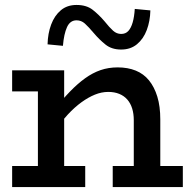

<svg xmlns="http://www.w3.org/2000/svg" viewBox="-20 -755 769 775"><path d="M520 0V-270Q520 -296 513.5 -317Q507 -338 494 -353Q481 -368 461.5 -376Q442 -384 417 -384Q390 -384 363 -373Q336 -362 308.5 -342Q281 -322 254 -293Q227 -264 200 -228V-313Q232 -354 262.5 -385.5Q293 -417 323.5 -439Q354 -461 386 -472Q418 -483 455 -483Q496 -483 528 -470Q560 -457 581.5 -430.5Q603 -404 615 -365Q627 -326 627 -273V0ZM29 0V-85H324V0ZM133 0V-471H239V0ZM29 -386V-471H217V-386ZM435 0V-85H718V0ZM469 -555Q431 -555 406 -575Q381 -595 359 -621Q337 -647 322.5 -660Q308 -673 289 -673Q263 -673 250.5 -645.5Q238 -618 234 -570L172 -576Q173 -620 186.5 -656Q200 -692 225.5 -713.5Q251 -735 289 -735Q329 -735 354 -715.5Q379 -696 402 -669Q422 -644 436.5 -631Q451 -618 469 -618Q487 -618 498 -630Q509 -642 515.5 -664.5Q522 -687 524 -719L587 -713Q586 -670 572.5 -634Q559 -598 533 -576.5Q507 -555 469 -555Z"/></svg>

Font: BioRhyme Medium
Style: Regular
Weight: 500
Designer: Aoife Mooney
Foundry: Aoife Mooney Type
Version: Version 1.600;gftools[0.9.33]